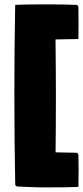

<svg xmlns="http://www.w3.org/2000/svg" viewBox="-20 -725 375 867"><path d="M44.9 -293Q44.9 -504.2 48.1 -672.9Q48.6 -687 48.8 -703.1Q95.2 -705.3 190.9 -705.3Q264.4 -705.3 324.2 -703.1Q328.1 -703.1 330.9 -700.3Q333.7 -697.5 334 -693.4Q334.7 -656.7 334.7 -615Q334.7 -576.2 334 -548.8Q315.9 -547.9 230.7 -546.9Q232.4 -395.5 232.4 -293Q232.4 -169.4 231 -37.1Q269 -36.9 324.2 -35.2Q328.1 -35.2 330.9 -32.3Q333.7 -29.5 334 -25.4Q335 2 335 42.2Q335 85.9 334 119.1Q286.1 121.3 176.3 121.3Q140.9 121.3 58.6 117.2Q54.4 116.9 51.6 114.1Q48.8 111.3 48.8 107.4Q44.9 -76.2 44.9 -293Z"/></svg>

Font: Digitalt
Style: Medium
Weight: 500
Designer: gluk
Foundry: gluk
Version: Version 0.60